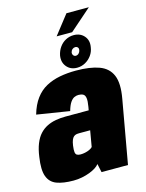

<svg xmlns="http://www.w3.org/2000/svg" viewBox="-148 -1018 840 1105"><g transform="rotate(-15 272.5 -465.5)"><path d="M150 5.5Q176.5 5.5 201.2 0.5Q226 -4.5 247 -12.5Q268 -20.5 283.5 -30.5Q299 -40.5 306.5 -51L317.5 0H475L542 -377Q558 -465.5 537.5 -514.2Q517 -563 463.2 -582.8Q409.5 -602.5 325.5 -602.5Q274 -602.5 229.2 -594Q184.5 -585.5 147.2 -565.5Q110 -545.5 82.8 -509Q55.5 -472.5 39.5 -417L234 -386Q243.5 -419 255 -435.8Q266.5 -452.5 279 -458Q291.5 -463.5 303.5 -463.5Q320.5 -463.5 331.2 -457.5Q342 -451.5 344.8 -433.8Q347.5 -416 341.5 -382L338 -362.5H200.5Q170 -362.5 141.5 -357.5Q113 -352.5 88.5 -340.2Q64 -328 45 -307.2Q26 -286.5 13 -254Q0 -221.5 -6 -177Q-17.5 -102 -3 -62.8Q11.5 -23.5 50.2 -9Q89 5.5 150 5.5ZM228 -129.5Q214.5 -129.5 206.5 -134Q198.5 -138.5 196.8 -151.2Q195 -164 198.5 -190Q201.5 -210.5 206.5 -222.5Q211.5 -234.5 218.2 -240.2Q225 -246 233.2 -247.8Q241.5 -249.5 252.5 -249.5H316.5L300 -154Q293 -146.5 281 -141Q269 -135.5 255 -132.5Q241 -129.5 228 -129.5ZM338 -616.5Q364 -616.5 386.8 -629Q409.5 -641.5 424.8 -662.8Q440 -684 443.5 -710Q451 -750 428 -776.5Q405 -803 366 -803Q340 -803 317.8 -791Q295.5 -779 280.8 -758Q266 -737 260.5 -710Q254 -670.5 276.5 -643.5Q299 -616.5 338 -616.5ZM348 -685Q339 -685 333.5 -692.5Q328 -700 329.5 -710Q332 -721 339.8 -727.5Q347.5 -734 356.5 -734Q366.5 -734 372 -727.5Q377.5 -721 375 -710Q373.5 -700 365.8 -692.5Q358 -685 348 -685ZM270 -821.5H362.5L492.5 -935.5H359Z"/></g></svg>

Font: Anybody Condensed Black
Style: Italic
Weight: 900
Width: 3
Italic angle: -10°
Version: Version 1.113;gftools[0.9.25]